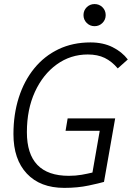

<svg xmlns="http://www.w3.org/2000/svg" viewBox="-20 -911 646 941"><path d="M294.9 9.8Q177.2 9.8 111.6 -60.1Q45.9 -129.9 45.9 -253.9Q45.9 -350.6 72 -432.6Q98.1 -514.6 147.5 -575.4Q196.8 -636.2 266.6 -669.7Q336.4 -703.1 423.3 -703.1Q485.4 -703.1 531.7 -679.9Q578.1 -656.7 606.4 -619.6L557.1 -575.7Q528.3 -609.9 493.4 -627Q458.5 -644 410.2 -644Q325.7 -644 258.1 -595.2Q190.4 -546.4 151.1 -460.7Q111.8 -375 111.8 -263.2Q111.8 -49.3 317.4 -49.3Q351.1 -49.3 380.1 -54.4Q409.2 -59.6 433.1 -65.4L468.8 -270H301.3L311.5 -330.6H544.4L489.7 -19.5Q468.3 -13.2 414.6 -1.7Q360.8 9.8 294.9 9.8ZM443.4 -782.7Q420.9 -782.7 405 -798.6Q389.2 -814.5 389.2 -836.9Q389.2 -859.9 405 -875.5Q420.9 -891.1 443.4 -891.1Q466.3 -891.1 482.2 -875.5Q498 -859.9 498 -836.9Q498 -814.5 482.2 -798.6Q466.3 -782.7 443.4 -782.7Z"/></svg>

Font: Cascadia Code Light
Style: Italic
Weight: 300
Italic angle: -10°
Monospace: yes
Designer: Aaron Bell
Foundry: Saja Typeworks
Version: Version 2404.023; ttfautohint (v1.8.4)